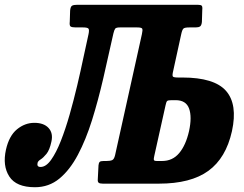

<svg xmlns="http://www.w3.org/2000/svg" viewBox="-61 -770 1021 805"><path d="M-36 -142.5Q-23 -200.5 10.2 -227.8Q43.5 -255 83 -255Q123 -255 142.8 -233.2Q162.5 -211.5 154.5 -176Q147 -141 133.8 -124.8Q120.5 -108.5 109.2 -101.5Q98 -94.5 96.5 -87Q92.5 -70 109 -70Q132 -70 153.2 -99.8Q174.5 -129.5 194 -179Q213.5 -228.5 230.8 -289Q248 -349.5 262.8 -412Q277.5 -474.5 289.2 -530.5Q301 -586.5 310 -626Q314 -644.5 310 -649.8Q306 -655 287.5 -655H257Q241 -655 235.2 -658.8Q229.5 -662.5 231.5 -679.5L233 -725.5Q234.5 -742 241 -746Q247.5 -750 263.5 -750H767Q781 -750 784.8 -746Q788.5 -742 787 -727.5L785.5 -678Q784 -663.5 777.8 -659.2Q771.5 -655 759 -655H733Q714 -655 708.5 -650.5Q703 -646 699 -627.5L665 -472Q660.5 -453.5 663.8 -449.2Q667 -445 685.5 -445H703.5Q837.5 -445 886.8 -388.8Q936 -332.5 911.5 -220Q886.5 -107.5 812.8 -53.8Q739 0 605 0H370Q357 0 352.5 -4Q348 -8 349 -18.5L352 -77Q353 -87 356.8 -91Q360.5 -95 373.5 -95H385Q400.5 -95 409 -98.5Q417.5 -102 421.5 -119.5L534 -627Q538 -644.5 535.2 -649.8Q532.5 -655 514.5 -655H441Q426 -655 422 -649.8Q418 -644.5 414.5 -630Q393.5 -534.5 372 -441.5Q350.5 -348.5 324.8 -266.2Q299 -184 265.5 -120.8Q232 -57.5 188 -21.2Q144 15 85.5 15Q7 15 -22 -30Q-51 -75 -36 -142.5ZM597 -95H618.5Q662.5 -95 690.2 -128Q718 -161 731.5 -220Q744.5 -279.5 731.8 -314.8Q719 -350 675.5 -350H658.5Q643.5 -350 639.8 -346.5Q636 -343 633 -328L586 -117Q583 -104.5 584 -99.8Q585 -95 597 -95Z"/></svg>

Font: Besley* Condensed
Style: Bold Italic
Weight: 700
Width: 3
Italic angle: -13°
Designer: Owen Earl
Foundry: indestructible type*
Version: Version 3.000; ttfautohint (v1.8.3)